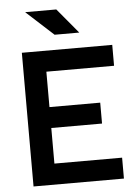

<svg xmlns="http://www.w3.org/2000/svg" viewBox="-60 -946 706 992"><g transform="rotate(-5 293.0 -450.5)"><path d="M73.2 0V-693.4H542V-585H190.9V-401.4H454.1V-293H190.9V-108.4H542V0ZM250 -771.5 108.4 -900.9H270L377.9 -771.5Z"/></g></svg>

Font: CaskaydiaCove NFP SemiBold
Style: Regular
Weight: 600
Designer: Aaron Bell
Foundry: Saja Typeworks
Version: Version 2111.001; VTT 6.35;Nerd Fonts 3.1.1